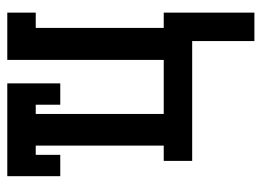

<svg xmlns="http://www.w3.org/2000/svg" viewBox="-118 -442 735 540"><g transform="rotate(-90 250.0 -172.5)"><path d="M404 175V0H67V-80H110V-440H84V-371H24V-520H285V-371H225V-440H199V-80H351V-520H484V-440H441V-80H484V175Z"/></g></svg>

Font: Iosevka Curly Slab Medium
Style: Regular
Weight: 500
Monospace: yes
Designer: Belleve Invis
Foundry: Belleve Invis
Version: Version 22.1.2; ttfautohint (v1.8.4)